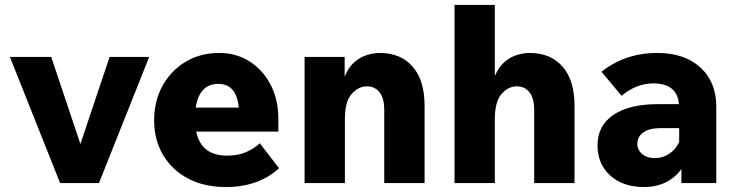

<svg xmlns="http://www.w3.org/2000/svg" viewBox="-20 -740 2973 776"><path d="M380 0H223L20 -510H187L305 -158L423 -510H583Z M1030 -161 1108 -60Q1024 16 893 16Q806 16 741 -18Q676 -52 639.5 -113Q603 -174 603 -254Q603 -332 637 -393.5Q671 -455 730.5 -490.5Q790 -526 866 -526Q935 -526 989 -491.5Q1043 -457 1074 -397Q1105 -337 1105 -261V-208H773Q793 -111 898 -111Q941 -111 974 -125Q1007 -139 1030 -161ZM862 -401Q786 -401 771 -305H945Q936 -401 862 -401Z M1696 0H1533V-296Q1533 -343 1514 -367Q1495 -391 1463 -391Q1428 -391 1401 -360Q1374 -329 1374 -259V0H1211V-510H1373V-430Q1388 -468 1412.5 -489Q1437 -510 1464 -518Q1491 -526 1515 -526Q1599 -526 1647.5 -471Q1696 -416 1696 -312Z M2302 0H2139V-296Q2139 -343 2120 -367Q2101 -391 2069 -391Q2034 -391 2007 -360Q1980 -329 1980 -259V0H1817V-720H1980V-433Q1996 -470 2019.5 -490Q2043 -510 2070 -518Q2097 -526 2121 -526Q2205 -526 2253.5 -471Q2302 -416 2302 -312Z M2583 16Q2498 16 2446.5 -30.5Q2395 -77 2395 -153Q2395 -232 2459 -275.5Q2523 -319 2638 -319H2724Q2717 -403 2620 -403Q2553 -403 2492 -353L2411 -450Q2507 -526 2636 -526Q2746 -526 2810.5 -467.5Q2875 -409 2875 -309V0H2734V-57Q2709 -22 2670.5 -3Q2632 16 2583 16ZM2626 -101Q2659 -101 2685.5 -119Q2712 -137 2725 -166V-222H2647Q2605 -222 2580.5 -205Q2556 -188 2556 -159Q2556 -134 2575.5 -117.5Q2595 -101 2626 -101Z"/></svg>

Font: Wix Madefor Text ExtraBold
Style: Regular
Weight: 800
Designer: Dalton Maag Ltd
Foundry: Dalton Maag Ltd
Version: Version 3.100